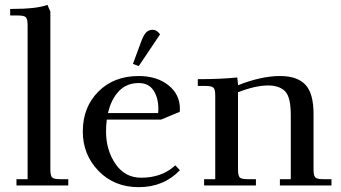

<svg xmlns="http://www.w3.org/2000/svg" viewBox="-20 -766 1408 793"><path d="M22 -702V-729Q134 -729 176 -746L188 -718V-66Q188 -41 195 -33.5Q202 -26 227 -26H262V0H48V-26H94V-662Q94 -687 87 -694.5Q80 -702 55 -702Z M322 -223Q322 -323 386 -387.5Q450 -452 553 -452Q628 -452 675.5 -414Q723 -376 723 -317Q723 -308 722 -304L645 -272H421Q418 -248 418 -223Q418 -146 457 -89Q496 -32 563 -32Q649 -32 704 -83L723 -63Q656 7 553 7Q452 7 387 -60Q322 -127 322 -223ZM426 -299H633Q634 -305 634 -317Q634 -362 614 -392.5Q594 -423 553 -423Q503 -423 471 -389.5Q439 -356 426 -299ZM529 -502 563 -594Q573 -621 583.5 -632Q594 -643 611 -643Q628 -643 641 -624L553 -493Z M797 -411V-439Q890 -439 960 -446L963 -418V-414Q1059 -452 1137 -452Q1207 -452 1241 -416.5Q1275 -381 1275 -295V-66Q1275 -41 1282 -33.5Q1289 -26 1314 -26H1349V0H1136V-26H1181V-290Q1181 -366 1157 -389.5Q1133 -413 1087 -413Q1035 -413 963 -385V-66Q963 -41 970 -33.5Q977 -26 1002 -26H1037V0H823V-26H869V-371Q869 -396 862 -403.5Q855 -411 830 -411Z"/></svg>

Font: Dihjauti
Style: Bold
Weight: 700
Designer: T. Christopher White
Version: Version 3.0.0